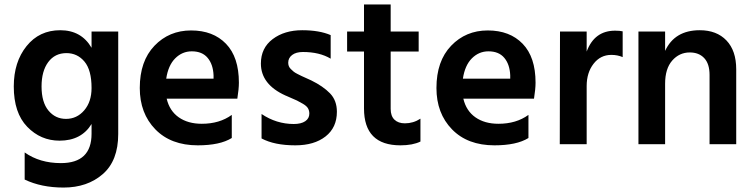

<svg xmlns="http://www.w3.org/2000/svg" viewBox="-20 -649 3393 864"><path d="M512 -46Q512 74 442.5 134.5Q373 195 266 195Q166 195 91 159V37Q159 85 254 85Q392 85 392 -47V-91Q346 -16 248 -16Q163 -16 102.5 -78.5Q42 -141 42 -260Q42 -370 99.5 -441.5Q157 -513 251 -513Q346 -513 392 -434V-507H512ZM167 -260Q167 -189 198 -151.5Q229 -114 277 -114Q326 -114 359 -152.5Q392 -191 392 -253Q392 -334 360 -372Q328 -410 279 -410Q227 -410 197 -369.5Q167 -329 167 -260Z M1023 -28Q970 5 870 5Q749 5 679 -67Q609 -139 609 -253Q609 -374 675 -443Q741 -512 840 -512Q939 -512 997 -452Q1055 -392 1055 -277Q1055 -249 1048 -205H730Q743 -150 784.5 -121Q826 -92 888 -92Q968 -92 1023 -132ZM843 -418Q800 -418 768.5 -386.5Q737 -355 728 -295H941V-310Q939 -359 914.5 -388.5Q890 -418 843 -418Z M1496 -146Q1496 -75 1445 -35Q1394 5 1309 5Q1215 5 1157 -26V-136Q1224 -91 1302 -91Q1335 -91 1353.5 -103.5Q1372 -116 1372 -138Q1372 -151 1366 -161.5Q1360 -172 1343 -182Q1326 -192 1316.5 -196.5Q1307 -201 1279 -213Q1276 -214 1274.5 -215Q1273 -216 1270 -217Q1267 -218 1265 -219Q1154 -269 1154 -363Q1154 -433 1207 -473Q1260 -513 1340 -513Q1417 -513 1468 -491V-385Q1418 -415 1343 -415Q1312 -415 1294.5 -401.5Q1277 -388 1277 -367Q1277 -359 1279.5 -352Q1282 -345 1288.5 -338.5Q1295 -332 1301 -327Q1307 -322 1318 -316.5Q1329 -311 1337 -307Q1345 -303 1359 -297Q1373 -291 1381 -287Q1434 -261 1465 -229Q1496 -197 1496 -146Z M1872 -12Q1837 5 1782 5Q1618 5 1618 -161V-417H1542V-507H1618V-629H1738V-507H1864V-417H1738V-159Q1738 -127 1755 -110.5Q1772 -94 1802 -94Q1840 -94 1872 -115Z M2358 -28Q2305 5 2205 5Q2084 5 2014 -67Q1944 -139 1944 -253Q1944 -374 2010 -443Q2076 -512 2175 -512Q2274 -512 2332 -452Q2390 -392 2390 -277Q2390 -249 2383 -205H2065Q2078 -150 2119.5 -121Q2161 -92 2223 -92Q2303 -92 2358 -132ZM2178 -418Q2135 -418 2103.5 -386.5Q2072 -355 2063 -295H2276V-310Q2274 -359 2249.5 -388.5Q2225 -418 2178 -418Z M2620 0H2499L2500 -507H2620V-417Q2655 -511 2748 -511Q2769 -511 2782 -508V-392Q2759 -402 2731 -402Q2682 -402 2651 -362Q2620 -322 2620 -262Z M3293 0H3173V-312Q3173 -362 3149 -387.5Q3125 -413 3084 -413Q3037 -413 3005 -376.5Q2973 -340 2973 -272V0H2853V-507H2973V-420Q3016 -513 3129 -513Q3205 -513 3249 -467Q3293 -421 3293 -337Z"/></svg>

Font: Hind Vadodara SemiBold
Style: Regular
Weight: 600
Designer: Hitesh Malaviya
Foundry: Indian Type Foundry
Version: Version 1.001;PS 1.0;hotconv 1.0.86;makeotf.lib2.5.63406; tt